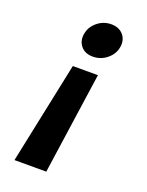

<svg xmlns="http://www.w3.org/2000/svg" viewBox="-137 -639 657 856"><g transform="rotate(20 192.0 -210.5)"><path d="M261.2 -335 191.9 147.9H41L142.1 -335ZM240.2 -568.8Q277.3 -568.8 297.6 -545.2Q317.9 -521.5 312 -486.8Q306.2 -452.1 277.1 -428.5Q248 -404.8 210.9 -404.8Q173.8 -404.8 154.1 -428.5Q134.3 -452.1 140.1 -486.8Q146 -521.5 174.8 -545.2Q203.6 -568.8 240.2 -568.8Z"/></g></svg>

Font: SVN-Poppins SemiBold
Style: Italic
Weight: 600
Italic angle: -10°
Designer: Ninad Kale (Devanagari), Jonny Pinhorn (Latin)
Foundry: Indian Type Foundry
Version: Version 3.002 2017